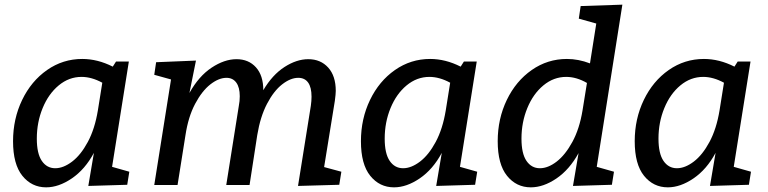

<svg xmlns="http://www.w3.org/2000/svg" viewBox="-20 -794 3295 824"><path d="M461 -78 535 -57 526 -1 359 4 383 -138Q345 -67 288.5 -28.5Q232 10 178 10Q116 10 76 -39.5Q36 -89 36 -188Q36 -284 75 -365Q114 -446 182 -493.5Q250 -541 333 -541Q399 -541 464 -508L478 -530H533ZM400 -320 419 -439Q373 -464 330 -464Q276 -464 232 -427.5Q188 -391 163 -330Q138 -269 138 -199Q138 -135 159.5 -103.5Q181 -72 217 -72Q252 -72 289.5 -100.5Q327 -129 357 -185Q387 -241 400 -320Z M1371 -77 1445 -57 1436 -1 1259 4 1314 -340Q1317 -361 1317 -379Q1317 -419 1302.5 -439.5Q1288 -460 1260 -460Q1227 -460 1191 -432Q1155 -404 1126 -348.5Q1097 -293 1084 -214L1051 0H951L1005 -340Q1009 -360 1009 -381Q1009 -419 994 -439.5Q979 -460 952 -460Q919 -460 883 -432Q847 -404 817.5 -348.5Q788 -293 776 -214L742 0H642L714 -453L642 -473L650 -527L821 -534L793 -395Q833 -467 888 -503.5Q943 -540 995 -540Q1047 -540 1078.5 -505Q1110 -470 1110 -407Q1149 -473 1201 -506.5Q1253 -540 1303 -540Q1356 -540 1388.5 -504Q1421 -468 1421 -404Q1421 -391 1417 -361Z M1954 -78 2028 -57 2019 -1 1852 4 1876 -138Q1838 -67 1781.5 -28.5Q1725 10 1671 10Q1609 10 1569 -39.5Q1529 -89 1529 -188Q1529 -284 1568 -365Q1607 -446 1675 -493.5Q1743 -541 1826 -541Q1892 -541 1957 -508L1971 -530H2026ZM1893 -320 1912 -439Q1866 -464 1823 -464Q1769 -464 1725 -427.5Q1681 -391 1656 -330Q1631 -269 1631 -199Q1631 -135 1652.5 -103.5Q1674 -72 1710 -72Q1745 -72 1782.5 -100.5Q1820 -129 1850 -185Q1880 -241 1893 -320Z M2651 -774 2541 -78 2615 -57 2606 -1 2439 4 2463 -137Q2424 -66 2368 -28Q2312 10 2258 10Q2196 10 2156 -39.5Q2116 -89 2116 -188Q2116 -284 2155 -365Q2194 -446 2262 -493.5Q2330 -541 2413 -541Q2462 -541 2512 -522L2539 -693L2464 -714L2472 -768ZM2480 -320 2499 -438Q2454 -464 2410 -464Q2356 -464 2312 -427.5Q2268 -391 2243 -330Q2218 -269 2218 -199Q2218 -135 2239.5 -103.5Q2261 -72 2297 -72Q2332 -72 2369 -100.5Q2406 -129 2436.5 -185Q2467 -241 2480 -320Z M3129 -78 3203 -57 3194 -1 3027 4 3051 -138Q3013 -67 2956.5 -28.5Q2900 10 2846 10Q2784 10 2744 -39.5Q2704 -89 2704 -188Q2704 -284 2743 -365Q2782 -446 2850 -493.5Q2918 -541 3001 -541Q3067 -541 3132 -508L3146 -530H3201ZM3068 -320 3087 -439Q3041 -464 2998 -464Q2944 -464 2900 -427.5Q2856 -391 2831 -330Q2806 -269 2806 -199Q2806 -135 2827.5 -103.5Q2849 -72 2885 -72Q2920 -72 2957.5 -100.5Q2995 -129 3025 -185Q3055 -241 3068 -320Z"/></svg>

Font: Bitter Pro Medium
Style: Italic
Weight: 500
Italic angle: -9°
Designer: Sol Matas, and Bitter project Authors
Foundry: Sol Matas
Version: Version 1.010